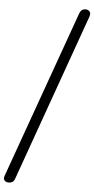

<svg xmlns="http://www.w3.org/2000/svg" viewBox="-82 -1042 569 1161"><g transform="rotate(5 202.5 -462.0)"><path d="M17.5 80Q6.5 80 -1.5 75.8Q-9.5 71.5 -12.5 63Q-15.5 54.5 -11.5 43L352 -974Q358.5 -991.5 367.8 -997.8Q377 -1004 388 -1004Q398.5 -1004 406.8 -999.2Q415 -994.5 418 -985.2Q421 -976 416 -962L53.5 55Q48.5 68.5 39.2 74.2Q30 80 17.5 80Z"/></g></svg>

Font: Edu NSW ACT Cursive
Style: Regular
Weight: 400
Designer: Tina and Corey Anderson, Eben Sorkin, Mirko Velimirovic
Foundry: Sorkin Type Co.
Version: Version 2.000